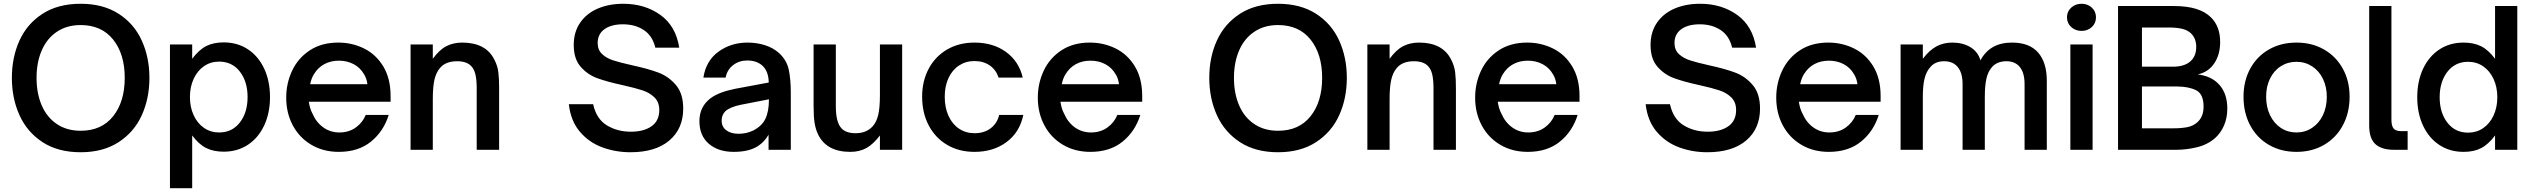

<svg xmlns="http://www.w3.org/2000/svg" viewBox="-20 -795 13445 1019"><path d="M43 -382Q43 -491 83.5 -580Q124 -669 206 -722Q288 -775 408 -775Q527 -775 609.5 -722Q692 -669 732.5 -579.5Q773 -490 773 -382Q773 -273 732.5 -183.5Q692 -94 609.5 -40.5Q527 13 408 13Q288 13 206 -40.5Q124 -94 83.5 -183.5Q43 -273 43 -382ZM642 -382Q642 -508 580.5 -585Q519 -662 408 -662Q335 -662 282 -626.5Q229 -591 201.5 -527.5Q174 -464 174 -382Q174 -299 201.5 -235.5Q229 -172 282 -136.5Q335 -101 408 -101Q519 -101 580.5 -178Q642 -255 642 -382Z M1413 -280Q1413 -195 1382 -129Q1351 -63 1295.5 -26.5Q1240 10 1167 10Q1114 10 1075 -9Q1036 -28 1000 -76V204H882V-559H1000V-483Q1036 -531 1074.5 -550.5Q1113 -570 1167 -570Q1240 -570 1295.5 -533.5Q1351 -497 1382 -431Q1413 -365 1413 -280ZM988 -280Q988 -226 1008 -183Q1028 -140 1063 -116Q1098 -92 1143 -92Q1212 -92 1253 -145Q1294 -198 1294 -280Q1294 -362 1253 -415Q1212 -468 1143 -468Q1098 -468 1063 -444Q1028 -420 1008 -377Q988 -334 988 -280Z M1499 -277Q1499 -353 1530.5 -420Q1562 -487 1624.5 -528Q1687 -569 1775 -569Q1849 -569 1912.5 -537.5Q1976 -506 2014.5 -442Q2053 -378 2053 -285V-255H1619Q1625 -216 1638 -193Q1658 -146 1695.5 -119Q1733 -92 1781 -92Q1832 -92 1868.5 -118.5Q1905 -145 1921 -185H2043Q2016 -98 1949 -43.5Q1882 11 1778 11Q1696 11 1632.5 -26.5Q1569 -64 1534 -129.5Q1499 -195 1499 -277ZM1930 -348Q1926 -379 1912 -401Q1892 -436 1857 -454.5Q1822 -473 1779 -473Q1735 -473 1701 -454.5Q1667 -436 1646 -401Q1633 -381 1626 -348Z M2159 0V-559H2277V-483Q2312 -531 2349 -550Q2386 -569 2433 -569Q2559 -569 2604 -478Q2621 -445 2625 -411Q2629 -377 2629 -327V0H2510V-327Q2510 -371 2503.5 -399Q2497 -427 2482 -443Q2458 -470 2406 -470Q2345 -470 2315 -434Q2295 -411 2286 -373Q2277 -335 2277 -269V0Z M2999 -242H3128Q3145 -164 3200.5 -130Q3256 -96 3328 -96Q3397 -96 3438 -125Q3479 -154 3479 -211Q3479 -253 3453.5 -278Q3428 -303 3390 -315.5Q3352 -328 3285 -343Q3202 -361 3150 -380Q3098 -399 3061.5 -441Q3025 -483 3025 -556Q3025 -625 3059 -674.5Q3093 -724 3152.5 -749.5Q3212 -775 3288 -775Q3402 -775 3484.5 -716Q3567 -657 3585 -542H3458Q3443 -605 3397 -635.5Q3351 -666 3286 -666Q3224 -666 3188 -640Q3152 -614 3152 -567Q3152 -530 3175.5 -508Q3199 -486 3235 -474.5Q3271 -463 3333 -449Q3421 -430 3475 -409.5Q3529 -389 3567.5 -343.5Q3606 -298 3606 -219Q3606 -112 3532.5 -49.5Q3459 13 3326 13Q3247 13 3176.5 -13Q3106 -39 3057.5 -96Q3009 -153 2999 -242Z M3692 -152Q3692 -230 3753 -275Q3797 -307 3883 -324L4060 -357Q4059 -413 4030 -443Q3999 -474 3946 -474Q3903 -474 3871 -449.5Q3839 -425 3831 -383H3713Q3727 -473 3793.5 -521Q3860 -569 3947 -569Q3997 -569 4040.5 -555Q4084 -541 4115 -513Q4156 -475 4166.5 -424Q4177 -373 4177 -303V0H4059V-80Q4037 -42 4003 -20Q3956 11 3874 11Q3792 11 3742 -32Q3692 -75 3692 -152ZM3977 -102Q4024 -126 4042.5 -165Q4061 -204 4061 -268L3912 -239Q3854 -227 3830 -205Q3810 -185 3810 -155Q3810 -122 3834.5 -103.5Q3859 -85 3900 -85Q3941 -85 3977 -102Z M4322 -81Q4309 -108 4303.5 -141.5Q4298 -175 4298 -232V-559H4416V-231Q4416 -147 4445 -115Q4469 -88 4521 -88Q4578 -88 4611 -124Q4632 -147 4641 -185.5Q4650 -224 4650 -289V-559H4768V0H4650V-76Q4615 -30 4578.5 -9.5Q4542 11 4493 11Q4367 11 4322 -81Z M4874 -282Q4874 -365 4909 -430.5Q4944 -496 5007 -532.5Q5070 -569 5152 -569Q5251 -569 5319.5 -519Q5388 -469 5408 -383H5280Q5266 -425 5232.5 -448Q5199 -471 5152 -471Q5106 -471 5070 -447.5Q5034 -424 5014 -381Q4994 -338 4994 -282Q4994 -224 5014 -180Q5034 -136 5070 -112Q5106 -88 5152 -88Q5203 -88 5237.5 -114Q5272 -140 5283 -185H5411Q5392 -93 5322 -41Q5252 11 5152 11Q5070 11 5007 -26Q4944 -63 4909 -129.5Q4874 -196 4874 -282Z M5488 -277Q5488 -353 5519.5 -420Q5551 -487 5613.5 -528Q5676 -569 5764 -569Q5838 -569 5901.5 -537.5Q5965 -506 6003.5 -442Q6042 -378 6042 -285V-255H5608Q5614 -216 5627 -193Q5647 -146 5684.5 -119Q5722 -92 5770 -92Q5821 -92 5857.5 -118.5Q5894 -145 5910 -185H6032Q6005 -98 5938 -43.5Q5871 11 5767 11Q5685 11 5621.5 -26.5Q5558 -64 5523 -129.5Q5488 -195 5488 -277ZM5919 -348Q5915 -379 5901 -401Q5881 -436 5846 -454.5Q5811 -473 5768 -473Q5724 -473 5690 -454.5Q5656 -436 5635 -401Q5622 -381 5615 -348Z M6398 -382Q6398 -491 6438.5 -580Q6479 -669 6561 -722Q6643 -775 6763 -775Q6882 -775 6964.5 -722Q7047 -669 7087.5 -579.5Q7128 -490 7128 -382Q7128 -273 7087.5 -183.5Q7047 -94 6964.5 -40.5Q6882 13 6763 13Q6643 13 6561 -40.5Q6479 -94 6438.5 -183.5Q6398 -273 6398 -382ZM6997 -382Q6997 -508 6935.5 -585Q6874 -662 6763 -662Q6690 -662 6637 -626.5Q6584 -591 6556.5 -527.5Q6529 -464 6529 -382Q6529 -299 6556.5 -235.5Q6584 -172 6637 -136.5Q6690 -101 6763 -101Q6874 -101 6935.5 -178Q6997 -255 6997 -382Z M7237 0V-559H7355V-483Q7390 -531 7427 -550Q7464 -569 7511 -569Q7637 -569 7682 -478Q7699 -445 7703 -411Q7707 -377 7707 -327V0H7588V-327Q7588 -371 7581.5 -399Q7575 -427 7560 -443Q7536 -470 7484 -470Q7423 -470 7393 -434Q7373 -411 7364 -373Q7355 -335 7355 -269V0Z M7809 -277Q7809 -353 7840.5 -420Q7872 -487 7934.5 -528Q7997 -569 8085 -569Q8159 -569 8222.5 -537.5Q8286 -506 8324.5 -442Q8363 -378 8363 -285V-255H7929Q7935 -216 7948 -193Q7968 -146 8005.5 -119Q8043 -92 8091 -92Q8142 -92 8178.5 -118.5Q8215 -145 8231 -185H8353Q8326 -98 8259 -43.5Q8192 11 8088 11Q8006 11 7942.5 -26.5Q7879 -64 7844 -129.5Q7809 -195 7809 -277ZM8240 -348Q8236 -379 8222 -401Q8202 -436 8167 -454.5Q8132 -473 8089 -473Q8045 -473 8011 -454.5Q7977 -436 7956 -401Q7943 -381 7936 -348Z M8714 -242H8843Q8860 -164 8915.5 -130Q8971 -96 9043 -96Q9112 -96 9153 -125Q9194 -154 9194 -211Q9194 -253 9168.5 -278Q9143 -303 9105 -315.5Q9067 -328 9000 -343Q8917 -361 8865 -380Q8813 -399 8776.5 -441Q8740 -483 8740 -556Q8740 -625 8774 -674.5Q8808 -724 8867.5 -749.5Q8927 -775 9003 -775Q9117 -775 9199.5 -716Q9282 -657 9300 -542H9173Q9158 -605 9112 -635.5Q9066 -666 9001 -666Q8939 -666 8903 -640Q8867 -614 8867 -567Q8867 -530 8890.5 -508Q8914 -486 8950 -474.5Q8986 -463 9048 -449Q9136 -430 9190 -409.5Q9244 -389 9282.5 -343.5Q9321 -298 9321 -219Q9321 -112 9247.5 -49.5Q9174 13 9041 13Q8962 13 8891.5 -13Q8821 -39 8772.5 -96Q8724 -153 8714 -242Z M9407 -277Q9407 -353 9438.5 -420Q9470 -487 9532.5 -528Q9595 -569 9683 -569Q9757 -569 9820.5 -537.5Q9884 -506 9922.5 -442Q9961 -378 9961 -285V-255H9527Q9533 -216 9546 -193Q9566 -146 9603.5 -119Q9641 -92 9689 -92Q9740 -92 9776.5 -118.5Q9813 -145 9829 -185H9951Q9924 -98 9857 -43.5Q9790 11 9686 11Q9604 11 9540.5 -26.5Q9477 -64 9442 -129.5Q9407 -195 9407 -277ZM9838 -348Q9834 -379 9820 -401Q9800 -436 9765 -454.5Q9730 -473 9687 -473Q9643 -473 9609 -454.5Q9575 -436 9554 -401Q9541 -381 9534 -348Z M10067 0V-559H10185V-483Q10220 -529 10257.5 -549Q10295 -569 10341 -569Q10397 -569 10437 -545Q10477 -521 10491 -475Q10541 -569 10658 -569Q10751 -569 10797 -516Q10843 -463 10843 -366V0H10725V-348Q10725 -408 10700 -439Q10675 -470 10629 -470Q10580 -470 10553 -440Q10531 -416 10522.5 -378Q10514 -340 10514 -281V0H10396V-348Q10396 -408 10370.5 -439Q10345 -470 10298 -470Q10250 -470 10224 -438Q10204 -416 10194.5 -379Q10185 -342 10185 -281V0Z M11086 0H10968V-559H11086ZM10950 -703Q10950 -734 10972.5 -754.5Q10995 -775 11027 -775Q11060 -775 11082 -754.5Q11104 -734 11104 -703Q11104 -672 11082 -651.5Q11060 -631 11027 -631Q10995 -631 10972.5 -651.5Q10950 -672 10950 -703Z M11221 0V-763H11518Q11654 -763 11714 -703Q11763 -655 11763 -572Q11763 -505 11731.5 -458.5Q11700 -412 11644 -400Q11719 -391 11760 -343.5Q11801 -296 11801 -219Q11801 -169 11783.5 -129Q11766 -89 11737 -63Q11696 -27 11640 -13.5Q11584 0 11531 0ZM11512 -441Q11572 -441 11604 -468.5Q11636 -496 11636 -546Q11636 -592 11607 -619Q11590 -635 11561.5 -642Q11533 -649 11491 -649H11348V-441ZM11516 -114Q11556 -114 11588 -120Q11620 -126 11643 -147Q11675 -176 11675 -229Q11675 -297 11634.5 -316.5Q11594 -336 11533 -336H11348V-114Z M11887 -282Q11887 -365 11922.5 -430.5Q11958 -496 12022 -532.5Q12086 -569 12168 -569Q12250 -569 12314 -532.5Q12378 -496 12414 -430.5Q12450 -365 12450 -282Q12450 -197 12414.5 -130.5Q12379 -64 12315 -26.5Q12251 11 12168 11Q12086 11 12022 -26Q11958 -63 11922.5 -129.5Q11887 -196 11887 -282ZM12329 -282Q12329 -334 12308.5 -376.5Q12288 -419 12251 -443Q12214 -467 12168 -467Q12122 -467 12085 -443.5Q12048 -420 12027.5 -377.5Q12007 -335 12007 -282Q12007 -226 12028 -183Q12049 -140 12085.5 -116Q12122 -92 12168 -92Q12214 -92 12251 -116.5Q12288 -141 12308.5 -184Q12329 -227 12329 -282Z M12685 0Q12620 0 12587 -30Q12554 -60 12554 -129V-763H12672V-160Q12672 -127 12683.5 -113Q12695 -99 12725 -99H12758V0Z M12809 -279Q12809 -364 12840 -430Q12871 -496 12926.5 -532.5Q12982 -569 13055 -569Q13108 -569 13147 -550Q13186 -531 13222 -483V-763H13340V0H13222V-76Q13186 -28 13147.5 -8.5Q13109 11 13055 11Q12982 11 12926.5 -25.5Q12871 -62 12840 -128Q12809 -194 12809 -279ZM13234 -279Q13234 -333 13214 -376Q13194 -419 13159 -443Q13124 -467 13079 -467Q13010 -467 12969 -414Q12928 -361 12928 -279Q12928 -197 12969 -144Q13010 -91 13079 -91Q13124 -91 13159 -115Q13194 -139 13214 -182Q13234 -225 13234 -279Z"/></svg>

Font: Open Sauce One SemiBold
Style: Regular
Weight: 600
Designer: Alfredo Marco Pradil
Foundry: Creative Sauce Fz LLC
Version: Version 1.477